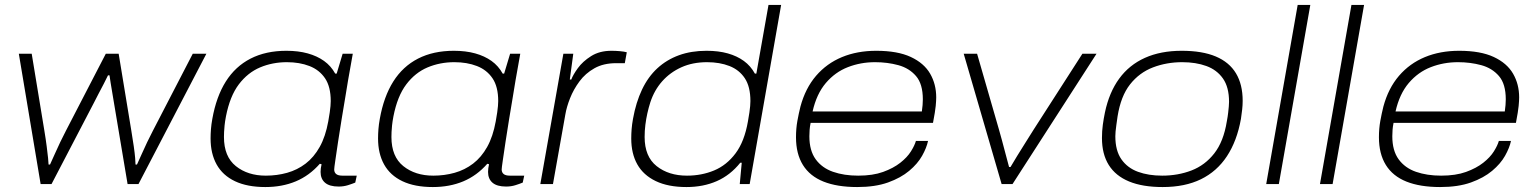

<svg xmlns="http://www.w3.org/2000/svg" viewBox="-20 -743 6207 775"><path d="M144 0 56 -526H108L159 -216Q165 -180 168.5 -152Q172 -124 174 -105.5Q176 -87 176 -79H182Q190 -96 200.5 -120Q211 -144 223 -169Q235 -194 246 -215L407 -526H459L510 -216Q516 -180 520 -152Q524 -124 525.5 -105.5Q527 -87 527 -79H533Q541 -96 551.5 -120Q562 -144 574 -169Q586 -194 597 -215L758 -526H813L539 0H495L440 -328Q437 -349 433 -370Q429 -391 426.5 -409Q424 -427 422 -439H416Q409 -424 398.5 -404Q388 -384 377.5 -364Q367 -344 359 -328L188 0Z M1051 12Q978 12 928.5 -11.5Q879 -35 854.5 -79Q830 -123 830 -184Q830 -202 831.5 -221.5Q833 -241 837 -263Q853 -353 891.5 -414Q930 -475 991.5 -506.5Q1053 -538 1136 -538Q1184 -538 1222 -527.5Q1260 -517 1288 -497Q1316 -477 1333 -446H1339L1363 -526H1404L1385 -419Q1381 -394 1374 -352Q1367 -310 1359 -262Q1351 -214 1344.5 -170Q1338 -126 1333.5 -95.5Q1329 -65 1329 -59Q1329 -47 1337 -40.5Q1345 -34 1362 -34H1420L1414 -6Q1402 -1 1384.5 4.5Q1367 10 1347 10Q1310 10 1292 -5.5Q1274 -21 1274 -49Q1274 -56 1275 -64Q1276 -72 1278 -80L1271 -82Q1229 -34 1174 -11Q1119 12 1051 12ZM1053 -34Q1098 -34 1139 -45.5Q1180 -57 1213.5 -82.5Q1247 -108 1270.5 -150Q1294 -192 1305 -253Q1309 -275 1311 -289.5Q1313 -304 1314 -315Q1315 -326 1315 -335Q1315 -393 1292 -427Q1269 -461 1229 -476.5Q1189 -492 1138 -492Q1080 -492 1030 -471Q980 -450 944 -402.5Q908 -355 892 -273Q888 -252 886.5 -236.5Q885 -221 884.5 -210.5Q884 -200 884 -190Q884 -111 932 -72.5Q980 -34 1053 -34Z M1727 12Q1654 12 1604.5 -11.5Q1555 -35 1530.5 -79Q1506 -123 1506 -184Q1506 -202 1507.5 -221.5Q1509 -241 1513 -263Q1529 -353 1567.5 -414Q1606 -475 1667.5 -506.5Q1729 -538 1812 -538Q1860 -538 1898 -527.5Q1936 -517 1964 -497Q1992 -477 2009 -446H2015L2039 -526H2080L2061 -419Q2057 -394 2050 -352Q2043 -310 2035 -262Q2027 -214 2020.5 -170Q2014 -126 2009.5 -95.5Q2005 -65 2005 -59Q2005 -47 2013 -40.5Q2021 -34 2038 -34H2096L2090 -6Q2078 -1 2060.5 4.5Q2043 10 2023 10Q1986 10 1968 -5.5Q1950 -21 1950 -49Q1950 -56 1951 -64Q1952 -72 1954 -80L1947 -82Q1905 -34 1850 -11Q1795 12 1727 12ZM1729 -34Q1774 -34 1815 -45.5Q1856 -57 1889.5 -82.5Q1923 -108 1946.5 -150Q1970 -192 1981 -253Q1985 -275 1987 -289.5Q1989 -304 1990 -315Q1991 -326 1991 -335Q1991 -393 1968 -427Q1945 -461 1905 -476.5Q1865 -492 1814 -492Q1756 -492 1706 -471Q1656 -450 1620 -402.5Q1584 -355 1568 -273Q1564 -252 1562.5 -236.5Q1561 -221 1560.5 -210.5Q1560 -200 1560 -190Q1560 -111 1608 -72.5Q1656 -34 1729 -34Z M2161 0 2254 -526H2294L2280 -422H2286Q2293 -441 2312.5 -468Q2332 -495 2366 -516.5Q2400 -538 2448 -538Q2465 -538 2482 -536.5Q2499 -535 2510 -532L2502 -488H2467Q2416 -488 2379.5 -467.5Q2343 -447 2319 -414.5Q2295 -382 2281 -346.5Q2267 -311 2262 -281L2212 0Z M2751 12Q2677 12 2627 -12Q2577 -36 2552.5 -79.5Q2528 -123 2528 -184Q2528 -202 2529.5 -221.5Q2531 -241 2535 -263Q2547 -330 2571.5 -381.5Q2596 -433 2633.5 -467.5Q2671 -502 2720.5 -520Q2770 -538 2832 -538Q2880 -538 2917.5 -527.5Q2955 -517 2982.5 -497Q3010 -477 3027 -446H3033L3082 -723H3133L3006 0H2966L2974 -86H2968Q2928 -36 2873.5 -12Q2819 12 2751 12ZM2753 -34Q2812 -34 2862.5 -55Q2913 -76 2949 -124Q2985 -172 2999 -253Q3003 -275 3005 -289.5Q3007 -304 3008 -315Q3009 -326 3009 -335Q3009 -393 2986.5 -427Q2964 -461 2924.5 -476.5Q2885 -492 2834 -492Q2776 -492 2730.5 -471.5Q2685 -451 2653 -415Q2621 -379 2605 -330Q2598 -308 2593 -285.5Q2588 -263 2585 -239Q2582 -215 2582 -190Q2582 -111 2630.5 -72.5Q2679 -34 2753 -34Z M3440 12Q3359 12 3304 -10Q3249 -32 3221 -77Q3193 -122 3193 -189Q3193 -224 3198.5 -254.5Q3204 -285 3211 -313Q3231 -387 3274 -437Q3317 -487 3378.5 -512.5Q3440 -538 3517 -538Q3603 -538 3656.5 -513Q3710 -488 3734.5 -445.5Q3759 -403 3759 -350Q3759 -337 3757 -315.5Q3755 -294 3746 -247H3252Q3249 -232 3248 -219Q3247 -206 3247 -193Q3247 -135 3272.5 -100Q3298 -65 3342.5 -49.5Q3387 -34 3444 -34Q3503 -34 3544.5 -49Q3586 -64 3614 -86Q3642 -108 3657 -132Q3672 -156 3677 -174H3726Q3720 -146 3702 -114Q3684 -82 3650 -53.5Q3616 -25 3564.5 -6.5Q3513 12 3440 12ZM3260 -293H3701Q3703 -307 3704 -319Q3705 -331 3705 -342Q3705 -404 3677.5 -436Q3650 -468 3606 -480Q3562 -492 3512 -492Q3454 -492 3402.5 -472Q3351 -452 3313.5 -408Q3276 -364 3260 -293Z M4023 0 3870 -526H3924L4012 -221Q4017 -205 4024 -178Q4031 -151 4039 -121.5Q4047 -92 4053 -69H4059Q4070 -88 4086 -114Q4102 -140 4120 -168.5Q4138 -197 4153 -221L4349 -526H4406L4067 0Z M4673 12Q4592 12 4537.5 -10.5Q4483 -33 4455.5 -77Q4428 -121 4428 -186Q4428 -214 4431.5 -239.5Q4435 -265 4440 -289Q4457 -370 4497.5 -425.5Q4538 -481 4601.5 -509.5Q4665 -538 4750 -538Q4833 -538 4887.5 -515Q4942 -492 4969 -447Q4996 -402 4996 -336Q4996 -319 4994 -301Q4992 -283 4989 -263Q4973 -174 4932.5 -112.5Q4892 -51 4827.5 -19.5Q4763 12 4673 12ZM4671 -34Q4735 -34 4789.5 -55Q4844 -76 4881.5 -124Q4919 -172 4932 -253Q4936 -274 4937.5 -288.5Q4939 -303 4940 -313Q4941 -323 4941 -332Q4941 -391 4916.5 -426Q4892 -461 4849.5 -476.5Q4807 -492 4752 -492Q4689 -492 4634 -471Q4579 -450 4541.5 -402.5Q4504 -355 4491 -273Q4488 -252 4486 -237.5Q4484 -223 4483 -212.5Q4482 -202 4482 -193Q4482 -135 4506.5 -100Q4531 -65 4573.5 -49.5Q4616 -34 4671 -34Z M5091 0 5218 -723H5269L5142 0Z M5308 0 5435 -723H5486L5359 0Z M5793 12Q5712 12 5657 -10Q5602 -32 5574 -77Q5546 -122 5546 -189Q5546 -224 5551.5 -254.5Q5557 -285 5564 -313Q5584 -387 5627 -437Q5670 -487 5731.5 -512.5Q5793 -538 5870 -538Q5956 -538 6009.5 -513Q6063 -488 6087.5 -445.5Q6112 -403 6112 -350Q6112 -337 6110 -315.5Q6108 -294 6099 -247H5605Q5602 -232 5601 -219Q5600 -206 5600 -193Q5600 -135 5625.5 -100Q5651 -65 5695.5 -49.5Q5740 -34 5797 -34Q5856 -34 5897.5 -49Q5939 -64 5967 -86Q5995 -108 6010 -132Q6025 -156 6030 -174H6079Q6073 -146 6055 -114Q6037 -82 6003 -53.5Q5969 -25 5917.5 -6.5Q5866 12 5793 12ZM5613 -293H6054Q6056 -307 6057 -319Q6058 -331 6058 -342Q6058 -404 6030.5 -436Q6003 -468 5959 -480Q5915 -492 5865 -492Q5807 -492 5755.5 -472Q5704 -452 5666.5 -408Q5629 -364 5613 -293Z"/></svg>

Font: Archivo Expanded Thin
Style: Italic
Weight: 250
Width: 7
Italic angle: -10°
Designer: Hector Gatti
Foundry: Omnibus-Type
Version: Version 2.001